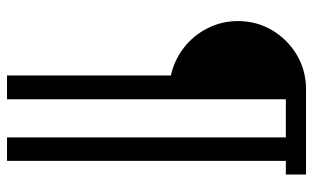

<svg xmlns="http://www.w3.org/2000/svg" viewBox="-188 -520 870 533"><g transform="rotate(90 246.5 -253.0)"><path d="M189 162V-293Q147 -302 112.5 -328.5Q78 -355 58 -394.5Q38 -434 38 -479Q38 -531 63.5 -574Q89 -617 132 -642.5Q175 -668 227 -668H464V-612H426V162H361V-612H255V162Z"/></g></svg>

Font: Atkinson Hyperlegible Next Light
Style: Regular
Weight: 300
Designer: Elliott Scott, Megan Eiswerth, Linus Boman, Theodore Petrosky, Letters from Sweden
Foundry: Applied Design Works, Letters from Sweden
Version: Version 2.001